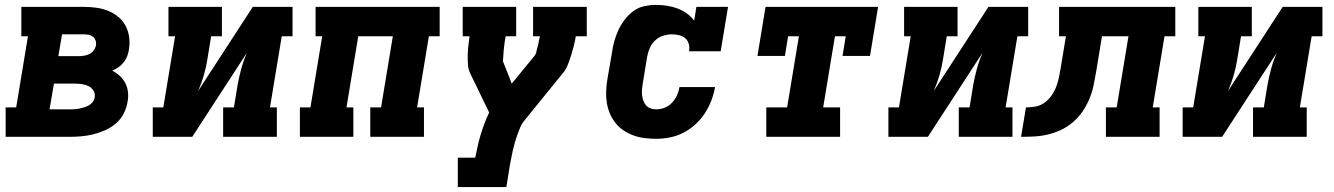

<svg xmlns="http://www.w3.org/2000/svg" viewBox="-20 -558 5440 783"><path d="M3 0V-120H46L94 -410H67V-530H321Q347 -530 372.5 -526.5Q398 -523 420.5 -514Q443 -505 461.5 -490Q480 -475 491.5 -454Q503 -433 506.5 -407.5Q510 -382 506 -357Q504 -343 499 -329.5Q494 -316 485 -304.5Q476 -293 464 -284.5Q452 -276 438 -270Q455 -261 469 -248Q483 -235 491.5 -218Q500 -201 502 -181Q504 -161 500 -142Q496 -117 484 -94Q472 -71 452 -54Q432 -37 408 -26.5Q384 -16 359.5 -10Q335 -4 310.5 -2Q286 0 262 0ZM218 -329H303Q313 -329 324 -331Q335 -333 345 -338Q355 -343 362 -352.5Q369 -362 371 -372Q373 -382 370 -392Q367 -402 359.5 -408Q352 -414 342 -416Q332 -418 321 -418H233ZM182 -112H262Q272 -112 282 -112.5Q292 -113 302 -115Q312 -117 322.5 -120Q333 -123 342 -128Q351 -133 358 -142Q365 -151 366 -161Q369 -176 361 -188.5Q353 -201 340.5 -207Q328 -213 313 -215Q298 -217 284 -217H200Z M603 0V-120H646L694 -410H667V-530H885V-410H841L826 -318Q821 -285 811.5 -252Q802 -219 788 -187L1011 -530H1173V-410H1129L1081 -120H1109V0H890V-120H934L949 -212Q955 -245 964 -278Q973 -311 987 -343L764 0Z M1203 0V-120H1246L1294 -410H1267V-530H1773V-410H1729L1681 -120H1709V0H1490V-120H1534L1582 -410H1441L1393 -120H1421V0Z M1847 205V85H1918Q1923 62 1928 38.5Q1933 15 1940 -8Q1947 -31 1955.5 -54Q1964 -77 1975 -99L1898 -258Q1890 -274 1888.5 -293.5Q1887 -313 1887.5 -332.5Q1888 -352 1890 -371.5Q1892 -391 1895 -410H1867V-530H2085V-410H2042Q2038 -388 2035.5 -365.5Q2033 -343 2032 -320Q2031 -318 2031.5 -315.5Q2032 -313 2031 -310Q2031 -310 2031 -309.5Q2031 -309 2031 -309Q2031 -308 2031 -307.5Q2031 -307 2032 -306L2067 -217L2162 -333Q2166 -339 2167 -345.5Q2168 -352 2170 -358.5Q2172 -365 2173.5 -371.5Q2175 -378 2176.5 -384.5Q2178 -391 2179 -397.5Q2180 -404 2182 -410H2154V-530H2373V-410H2328Q2325 -390 2320 -370.5Q2315 -351 2309 -332Q2303 -313 2295.5 -293.5Q2288 -274 2274 -258L2119 -67Q2108 -54 2101.5 -38.5Q2095 -23 2089.5 -7.5Q2084 8 2079.5 23.5Q2075 39 2071.5 55Q2068 71 2065 86.5Q2062 102 2059 118L2045 205Z M2656 8Q2632 8 2608 5Q2584 2 2562.5 -6Q2541 -14 2522.5 -26.5Q2504 -39 2490 -56.5Q2476 -74 2467 -95.5Q2458 -117 2454.5 -140Q2451 -163 2452 -187Q2453 -211 2457 -235L2476 -345Q2479 -368 2485.5 -391Q2492 -414 2502.5 -436.5Q2513 -459 2528.5 -479Q2544 -499 2564 -513.5Q2584 -528 2608 -533Q2632 -538 2655 -538Q2678 -538 2700.5 -534.5Q2723 -531 2743 -523.5Q2763 -516 2780.5 -503.5Q2798 -491 2811 -474L2820 -530H2949L2919 -349H2790Q2793 -364 2789 -378.5Q2785 -393 2774.5 -402Q2764 -411 2749.5 -414.5Q2735 -418 2720 -418Q2702 -418 2683.5 -412Q2665 -406 2651 -392.5Q2637 -379 2629.5 -361.5Q2622 -344 2619 -326L2601 -216Q2599 -204 2598 -192Q2597 -180 2598.5 -168.5Q2600 -157 2604 -146.5Q2608 -136 2615 -128Q2622 -120 2633 -116Q2644 -112 2656 -112Q2673 -112 2690 -118.5Q2707 -125 2720 -138.5Q2733 -152 2740.5 -168.5Q2748 -185 2751 -203H2896Q2891 -174 2880.5 -147Q2870 -120 2854 -95.5Q2838 -71 2815.5 -50.5Q2793 -30 2766.5 -16.5Q2740 -3 2712 2.5Q2684 8 2656 8Z M3105 0V-120H3190L3238 -410H3194L3181 -330H3069L3102 -530H3561L3528 -330H3416L3429 -410H3385L3337 -120H3406V0Z M3603 0V-120H3646L3694 -410H3667V-530H3885V-410H3841L3826 -318Q3821 -285 3811.5 -252Q3802 -219 3788 -187L4011 -530H4173V-410H4129L4081 -120H4109V0H3890V-120H3934L3949 -212Q3955 -245 3964 -278Q3973 -311 3987 -343L3764 0Z M4144 0 4164 -120Q4183 -120 4203 -123.5Q4223 -127 4240 -139.5Q4257 -152 4269 -169.5Q4281 -187 4288 -206Q4295 -225 4299 -244.5Q4303 -264 4306 -283L4327 -410H4299V-530H4773V-410H4729L4681 -120H4709V0H4490V-120H4534L4582 -410H4474L4450 -264Q4445 -236 4439.5 -209Q4434 -182 4423 -155.5Q4412 -129 4395.5 -104.5Q4379 -80 4356.5 -60.5Q4334 -41 4307.5 -28.5Q4281 -16 4253.5 -9.5Q4226 -3 4198.5 -1.5Q4171 0 4144 0Z M4803 0V-120H4846L4894 -410H4867V-530H5085V-410H5041L5026 -318Q5021 -285 5011.5 -252Q5002 -219 4988 -187L5211 -530H5373V-410H5329L5281 -120H5309V0H5090V-120H5134L5149 -212Q5155 -245 5164 -278Q5173 -311 5187 -343L4964 0Z"/></svg>

Font: Iosevka Curly Slab HvExObl
Style: Regular
Weight: 900
Width: 7
Italic angle: -9°
Monospace: yes
Designer: Belleve Invis
Foundry: Belleve Invis
Version: Version 11.1.0; ttfautohint (v1.8.3)